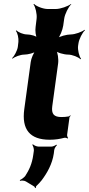

<svg xmlns="http://www.w3.org/2000/svg" viewBox="-20 -704 454 981"><path d="M234 10C263 10 286 6 309 0C314 -1 322 1 325 4L328 1C325 -2 322 -11 323 -16L335 -104C335 -107 339 -110 341 -112L339 -115C337 -113 333 -109 330 -109C319 -107 307 -106 294 -106C255 -106 242 -122 247 -161L277 -380C280 -401 275 -438 266 -449L262 -446C271 -435 307 -425 328 -425C349 -425 382 -412 391 -401L394 -404C385 -415 376 -449 379 -470L381 -483C384 -504 401 -538 414 -549L412 -552C399 -541 363 -528 342 -528C321 -528 283 -518 270 -507L273 -504C286 -515 300 -552 303 -573L308 -608C311 -632 330 -669 344 -682L343 -684C328 -672 289 -658 265 -658H224C200 -658 165 -672 154 -684L151 -682C161 -669 170 -632 167 -608L162 -567C159 -548 162 -517 171 -507L175 -510C166 -520 136 -528 118 -528C99 -528 73 -539 64 -549L61 -546C70 -536 76 -508 74 -490L71 -464C68 -445 53 -417 42 -407L44 -404C55 -414 85 -425 104 -425C122 -425 155 -433 166 -443L163 -446C152 -436 139 -405 137 -387L104 -146C90 -43 132 10 234 10ZM112 223 155 249C157 250 159 255 159 257L163 256C163 254 164 249 165 247C175 238 184 228 193 217C220 181 247 135 255 80L257 63C258 54 266 42 271 38L268 35C263 39 251 45 243 45H177C167 45 152 38 148 33L145 36C149 41 154 56 153 66L150 87C144 133 128 166 109 195C103 203 88 214 81 216L83 220C89 218 104 218 112 223Z"/></svg>

Font: Asimov
Style: EdgeNarIt
Weight: 500
Designer: Google
Version: Version 2.000980: 2014